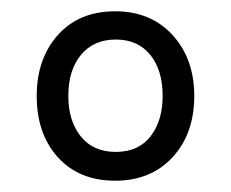

<svg xmlns="http://www.w3.org/2000/svg" viewBox="-20 -747 409 340"><path d="M184 -427Q120 -427 82.5 -468.5Q45 -510 45 -577Q45 -643 82.5 -685Q120 -727 184 -727Q247 -727 285.5 -685Q324 -643 324 -577Q324 -510 285.5 -468.5Q247 -427 184 -427ZM185 -478Q225 -478 246.5 -505.5Q268 -533 268 -577Q268 -623 246 -650Q224 -677 185 -677Q146 -677 123.5 -650Q101 -623 101 -577Q101 -533 123 -505.5Q145 -478 185 -478Z"/></svg>

Font: Noto Serif Myanmar SemiCondensed
Style: Regular
Weight: 400
Width: 4
Designer: Ben Mitchell and the Monotype Design Team
Foundry: Monotype Imaging Inc.
Version: Version 2.106; ttfautohint (v1.8.4.7-5d5b)